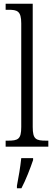

<svg xmlns="http://www.w3.org/2000/svg" viewBox="-20 -780 287 1021"><path d="M10 0H237V-32H226C171 -32 154 -39 154 -105V-760H10V-728H25C71 -728 93 -722 93 -656V-105C93 -39 76 -32 21 -32H10ZM70 208V221H94C116 180 142 113 156 71V61H93C88 110 79 161 70 208Z"/></svg>

Font: Noto Serif Thai Condensed Light
Style: Regular
Weight: 300
Width: 3
Designer: Monotype Design Team
Foundry: Monotype Imaging Inc.
Version: Version 2.002